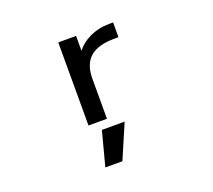

<svg xmlns="http://www.w3.org/2000/svg" viewBox="-131 -695 1261 1137"><g transform="rotate(-20 500.0 -126.5)"><path d="M348.6 268.6 405.3 52.7H548.8L456.1 268.6ZM685.5 -429.7H661.1Q555.7 -429.7 505.9 -385.7Q456.1 -341.8 456.1 -251V1H339.8V-522.5H452.1V-428.7Q482.4 -469.7 536.1 -495.1Q593.8 -522.5 661.1 -522.5H685.5Z"/></g></svg>

Font: Gen Shin Gothic Monospace Medium
Style: Regular
Weight: 500
Designer: [Source Han Sans]
Ryoko NISHIZUKA  (kana & ideographs); Paul D. Hunt (Latin, Greek & Cyrillic); Wenlong ZHANG  (bopomofo
Version: Version 1.002.20150607